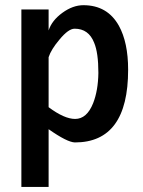

<svg xmlns="http://www.w3.org/2000/svg" viewBox="-20 -533 557 750"><path d="M169.9 -28.3V197.3H63.5V-496.1H169.9V-414.1Q182.6 -453.1 223.6 -482.9Q264.6 -512.7 305.7 -512.7Q399.4 -512.7 444.3 -432.6Q480.5 -367.2 480.5 -260.7Q480.5 23.4 272.5 23.4Q242.2 22.5 169.9 -28.3ZM169.9 -309.6V-114.3Q231.4 -68.4 273.4 -68.4Q319.3 -68.4 343.8 -129.9Q363.3 -179.7 364.3 -248Q364.3 -327.1 347.7 -366.2Q326.2 -420.9 271.5 -420.9Q247.1 -420.9 211.9 -377.9Q179.7 -339.8 169.9 -309.6Z"/></svg>

Font: Puritan
Style: Bold
Weight: 700
Version: 2.1